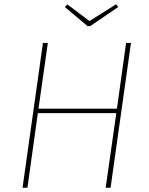

<svg xmlns="http://www.w3.org/2000/svg" viewBox="-20 -883 700 903"><path d="M109 0H86L182 -681H205L161 -372H530L573 -681H596L500 0H477L527 -351H158ZM526 -863 536 -850 404 -760H392L285 -850L297 -862L401 -784Z"/></svg>

Font: Fira Sans Thin
Style: Italic
Weight: 250
Italic angle: -8°
Designer: Carrois Corporate & Edenspiekermann AG
Foundry: Carrois Corporate GbR & Edenspiekermann AG
Version: Version 4.203